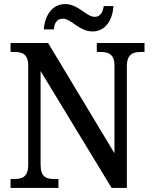

<svg xmlns="http://www.w3.org/2000/svg" viewBox="-20 -926 754 946"><path d="M436 -771C501 -771 535 -830 539 -896H491C487 -869 477 -843 446 -843C406 -843 366 -906 301 -906C235 -906 200 -846 196 -781H245C248 -808 257 -834 290 -834C331 -834 370 -771 436 -771ZM32 0H268V-44H249C209 -44 180 -53 180 -115V-576L530 0H605V-599C605 -659 635 -670 674 -670H692V-714H457V-670H475C513 -670 544 -660 544 -603V-171L217 -714H32V-670H50C88 -670 119 -661 119 -603V-115C119 -53 89 -44 48 -44H32Z"/></svg>

Font: Noto Serif SemiCondensed Medium
Style: Regular
Weight: 500
Width: 4
Designer: Monotype Design Team
Foundry: Monotype Imaging Inc.
Version: Version 2.014